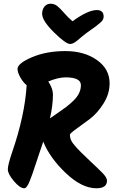

<svg xmlns="http://www.w3.org/2000/svg" viewBox="-20 -1018 615 1030"><path d="M554 -49Q554 -8 497 -8Q419 -8 333.5 -89Q248 -170 212 -258Q196 -210 190 -193Q184 -176 172 -139Q160 -102 153.5 -84Q147 -66 139 -46Q124 -8 110 -8Q87 -8 54.5 -46.5Q22 -85 22 -109Q22 -133 44 -198Q113 -397 123 -561Q104 -576 89 -603Q74 -630 74 -648Q74 -678 151.5 -711Q229 -744 330.5 -744Q432 -744 500 -696Q568 -648 568 -571Q568 -514 534.5 -461.5Q501 -409 461.5 -379.5Q422 -350 388.5 -326Q355 -302 355 -295Q355 -271 371 -249.5Q387 -228 416 -199.5Q445 -171 466 -151.5Q487 -132 500.5 -119Q514 -106 528 -92Q554 -66 554 -49ZM414 -561Q414 -603 332 -603Q293 -603 239 -581Q264 -543 264 -511Q264 -453 248 -383Q259 -391 289 -411.5Q319 -432 335.5 -444.5Q352 -457 373 -477Q414 -516 414 -561ZM356 -782Q333 -782 269.5 -844.5Q206 -907 206 -944Q206 -967 218.5 -982.5Q231 -998 251 -998Q271 -998 286 -986.5Q301 -975 324 -948.5Q347 -922 369 -904Q452 -964 499 -964Q536 -964 536 -929Q536 -912 520 -898Q504 -884 494.5 -877Q485 -870 468.5 -858.5Q452 -847 442 -839.5Q432 -832 417 -819.5Q402 -807 394 -800Q372 -782 356 -782Z"/></svg>

Font: Kalam
Style: Bold
Weight: 700
Version: Version 2.001;PS 1.0;hotconv 1.0.79;makeotf.lib2.5.61930; tt